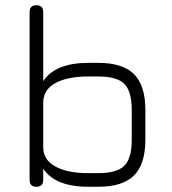

<svg xmlns="http://www.w3.org/2000/svg" viewBox="-20 -713 655 733"><path d="M145 -26Q145 0 119 0Q93 0 93 -26V-667Q93 -693 119 -693Q145 -693 145 -667V-403Q191 -473 317 -473H355Q449 -473 492 -429.5Q535 -386 535 -293V-180Q535 -87 492 -43.5Q449 0 355 0H317Q191 0 145 -69ZM317 -52H355Q427 -52 455 -80.5Q483 -109 483 -180V-293Q483 -364 455 -392.5Q427 -421 355 -421H317Q237 -421 191 -395.5Q145 -370 145 -321V-151Q145 -103 191 -77.5Q237 -52 317 -52Z"/></svg>

Font: Jura
Style: Regular
Weight: 400
Designer: Daniel Johnson, Alexei Vanyashin
Foundry: Daniel Johnson
Version: Version 5.103